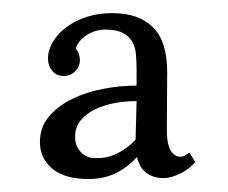

<svg xmlns="http://www.w3.org/2000/svg" viewBox="-20 -556 346 291"><path d="M187 -402.8Q169.9 -402.8 153.3 -399.7Q136.7 -396.5 123.3 -389.9Q109.9 -383.3 101.8 -373Q93.8 -362.8 93.8 -348.6Q93.8 -336.9 99.1 -329.6Q104.5 -322.3 110.8 -319.3Q117.2 -316.4 122.6 -316.4Q127.9 -316.4 127.9 -316.4Q143.6 -316.4 158.2 -323.7Q172.9 -331.1 185.5 -344.2ZM52.7 -467.3Q52.7 -480 60.1 -492.4Q67.4 -504.9 80.3 -514.6Q93.3 -524.4 111.1 -530.3Q128.9 -536.1 149.9 -536.1Q190.4 -536.1 211.9 -514.6Q233.4 -493.2 233.4 -446.8L232.9 -363.3Q232.4 -339.8 238 -329.1Q243.7 -318.4 253.9 -318.4Q258.8 -318.4 267.1 -324.7L275.9 -310.5Q272.5 -306.2 267.1 -301.8Q261.7 -297.4 255.1 -293.9Q248.5 -290.5 241.5 -288.3Q234.4 -286.1 227.5 -286.1Q217.8 -286.1 210.7 -289.1Q203.6 -292 199 -296.4Q194.3 -300.8 191.7 -306.4Q189 -312 187.5 -317.9Q173.8 -302.7 155.8 -293.7Q137.7 -284.7 114.3 -284.7Q77.6 -284.7 59.1 -300.5Q40.5 -316.4 40.5 -340.3Q40.5 -363.3 54.2 -379.4Q67.9 -395.5 89.4 -406Q110.8 -416.5 136.7 -421.4Q162.6 -426.3 187 -426.3V-451.7Q187 -463.4 186 -474.1Q185.1 -484.9 180.2 -493.2Q175.3 -501.5 165.8 -506.3Q156.2 -511.2 139.6 -511.2Q132.8 -511.2 125.7 -509.3Q118.7 -507.3 112.3 -503.4Q106 -499.5 101.3 -494.1Q96.7 -488.8 94.7 -482.4Q101.1 -475.1 101.1 -464.4Q101.1 -460.4 99.6 -456.5Q98.1 -452.6 95.2 -449.2Q92.3 -445.8 87.9 -443.4Q83.5 -440.9 76.2 -440.9Q65.4 -440.9 59.1 -448.7Q52.7 -456.5 52.7 -467.3Z"/></svg>

Font: Parastoo Print
Style: Print
Weight: 400
Foundry: Saber Rastikerdar (saber.rastikerdar@gmail.com)
Version: Version 1.0.0-alpha5